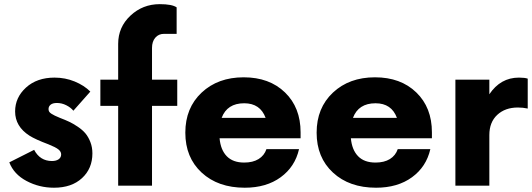

<svg xmlns="http://www.w3.org/2000/svg" viewBox="-20 -876 2510 906"><path d="M234.9 9.8Q165 9.8 105.2 -22Q45.4 -53.7 23.9 -109.9L141.1 -168.9Q168.9 -116.2 225.1 -116.2Q245.1 -116.2 256.8 -124.5Q268.6 -132.8 268.6 -147.5Q268.6 -160.6 255.4 -171.1Q242.2 -181.6 209 -194.8Q146.5 -218.3 119.1 -235.8Q51.3 -279.3 51.3 -350.1Q51.3 -416 102.8 -462.9Q154.3 -509.8 237.3 -509.8Q287.6 -509.8 332.3 -491.5Q377 -473.1 406.2 -443.8L326.2 -353.5Q314 -368.7 292.7 -379.4Q271.5 -390.1 248.5 -390.1Q229 -390.1 219 -382.1Q209 -374 209 -361.3Q209 -354.5 211.9 -349.4Q214.8 -344.2 222.9 -339.1Q231 -334 238.8 -330.3Q246.6 -326.7 262.7 -319.8Q288.1 -310.1 306.4 -301.5Q324.7 -293 346.9 -278.1Q369.1 -263.2 383.1 -246.6Q397 -230 406.5 -205.6Q416 -181.2 416 -152.3Q416 -80.6 366.9 -35.4Q317.9 9.8 234.9 9.8Z M816.4 -500V-376.5H697.3V0H537.6V-376.5H453.6V-500H537.6V-668.9Q537.6 -748 595.5 -802.2Q653.3 -856.4 733.9 -856.4Q791.5 -856.4 813.5 -841.3V-716.3H753.9Q728.5 -716.3 712.9 -698.2Q697.3 -680.2 697.3 -649.9V-500Z M1398.4 -251.5V-223.6H1016.1Q1021 -168.9 1050 -138.9Q1079.1 -108.9 1132.3 -108.9Q1173.3 -108.9 1200.2 -125.5Q1227.1 -142.1 1237.3 -172.4H1391.1Q1372.1 -88.9 1304.4 -39.6Q1236.8 9.8 1134.8 9.8Q1008.8 9.8 931.6 -61.5Q854.5 -132.8 854.5 -250Q854.5 -366.7 931.4 -439Q1008.3 -511.2 1129.9 -511.2Q1251 -511.2 1324.7 -439.9Q1398.4 -368.7 1398.4 -251.5ZM1132.3 -388.7Q1051.8 -388.7 1025.9 -319.8H1233.4Q1208 -388.7 1132.3 -388.7Z M2018.1 -251.5V-223.6H1635.7Q1640.6 -168.9 1669.7 -138.9Q1698.7 -108.9 1752 -108.9Q1793 -108.9 1819.8 -125.5Q1846.7 -142.1 1856.9 -172.4H2010.7Q1991.7 -88.9 1924.1 -39.6Q1856.4 9.8 1754.4 9.8Q1628.4 9.8 1551.3 -61.5Q1474.1 -132.8 1474.1 -250Q1474.1 -366.7 1551 -439Q1627.9 -511.2 1749.5 -511.2Q1870.6 -511.2 1944.3 -439.9Q2018.1 -368.7 2018.1 -251.5ZM1752 -388.7Q1671.4 -388.7 1645.5 -319.8H1853Q1827.6 -388.7 1752 -388.7Z M2428.7 -509.8Q2456.1 -509.8 2470.2 -504.9V-363.8Q2447.8 -368.7 2423.8 -368.7Q2363.8 -368.7 2326.4 -334Q2289.1 -299.3 2289.1 -238.8V0H2128.9V-500H2289.1V-431.2Q2341.8 -509.8 2428.7 -509.8Z"/></svg>

Font: Now
Style: Bold
Weight: 700
Designer: Alfredo Marco Pradil
Foundry: Alfredo Marco Pradil
Version: Version 1.002;PS 001.002;hotconv 1.0.88;makeotf.lib2.5.64775